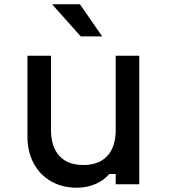

<svg xmlns="http://www.w3.org/2000/svg" viewBox="-20 -860 790 896"><path d="M630 -600V0H520V-48H490Q465 -18 425 -1Q385 16 339 16Q270 16 218 -14Q166 -44 137 -98Q108 -152 108 -224V-600H218V-254Q218 -175 257 -132.5Q296 -90 369 -90Q442 -90 481 -132.5Q520 -175 520 -254V-600ZM457 -690H357L223 -840H353Z"/></svg>

Font: Martian Mono SemiExpanded
Style: Regular
Weight: 400
Width: 6
Monospace: yes
Designer: Roman Shamin
Foundry: Evil Martians
Version: Version 1.000